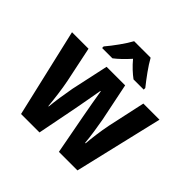

<svg xmlns="http://www.w3.org/2000/svg" viewBox="-191 -942 1119 1119"><g transform="rotate(45 368.0 -383.0)"><path d="M436 -766H300C279 -726 229 -657 196 -619V-606H281C306 -625 337 -654 368 -689C397 -654 428 -626 455 -606H539V-619C503 -664 460 -722 436 -766ZM399 -250 446 0H599L728 -547H595L544 -312C533 -257 524 -188 521 -145H517C513 -193 502 -264 493 -313L445 -547H292L242 -316C232 -261 221 -191 217 -145H214C209 -199 200 -273 189 -327L143 -547H7L134 0H286L335 -250C343 -291 358 -377 366 -422H369C375 -380 391 -295 399 -250Z"/></g></svg>

Font: Noto Sans Devanagari Condensed
Style: Bold
Weight: 700
Width: 3
Designer: Jelle Bosma - Monotype Design Team
Foundry: Monotype Imaging Inc.
Version: Version 2.004